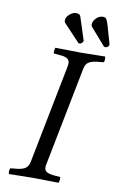

<svg xmlns="http://www.w3.org/2000/svg" viewBox="-93 -888 582 941"><g transform="rotate(10 198.0 -417.5)"><path d="M213 -569Q215 -580 214 -588Q213 -596 208 -601.5Q203 -607 193.5 -610.5Q184 -614 169 -615L135 -618Q133 -622 134.5 -633Q136 -644 138 -647Q226 -645 265 -645Q295 -645 385 -647Q388 -640 387 -630.5Q386 -621 383 -618L352 -615Q332 -613 319 -607.5Q306 -602 299.5 -593Q293 -584 290 -569L193 -76Q188 -53 198 -43Q208 -33 237 -30L271 -27Q272 -24 272 -18Q272 -12 270.5 -6Q269 0 268 2Q180 0 141 0Q111 0 21 2Q18 -5 19 -14.5Q20 -24 23 -27L54 -30Q84 -33 98 -43.5Q112 -54 116 -76ZM378 -692Q375 -692 371 -694L296 -780Q293 -784 293 -791Q293 -806 307.5 -821.5Q322 -837 341 -837Q353 -837 358 -830Q363 -823 369 -804L396 -710V-707Q396 -701 389.5 -696.5Q383 -692 378 -692ZM160 -786Q160 -804 176.5 -818Q193 -832 208 -832Q227 -832 231 -820L268 -706V-704Q268 -699 262.5 -693.5Q257 -688 250 -688Q245 -688 244 -690L165 -774Q160 -779 160 -786Z"/></g></svg>

Font: Linux Libertine O
Style: Italic
Weight: 400
Italic angle: -12°
Designer: Philipp H. Poll
Foundry: Philipp H. Poll
Version: Version 5.1.6